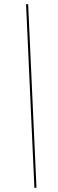

<svg xmlns="http://www.w3.org/2000/svg" viewBox="-20 -780 278 921"><path d="M145 121H155L115 -760H105Z"/></svg>

Font: Noto Serif Display Condensed ExtraBold
Style: Italic
Weight: 800
Width: 3
Italic angle: -12°
Designer: Monotype Design Team
Foundry: Monotype Imaging Inc.
Version: Version 2.009